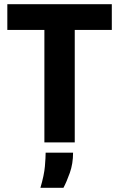

<svg xmlns="http://www.w3.org/2000/svg" viewBox="-20 -680 569 917"><path d="M192 0V-660H337V0ZM15 -537V-660H514V-537ZM173 217Q191 156 194.5 114Q198 72 198 49H329Q329 102 313.5 145.5Q298 189 283 217Z"/></svg>

Font: Bricolage Grotesque 72pt
Style: Bold
Weight: 700
Designer: Mathieu Triay
Foundry: Atelier Triay
Version: Version 1.001;gftools[0.9.33.dev8+g029e19f]